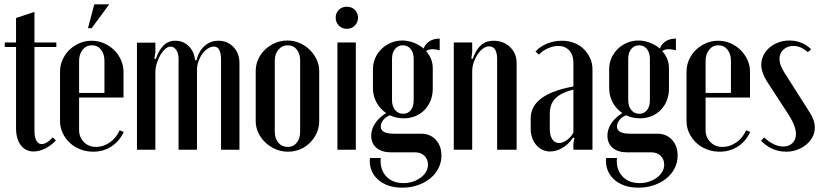

<svg xmlns="http://www.w3.org/2000/svg" viewBox="-20 -691 3791 886"><path d="M135 8Q98 8 76 -21Q54 -50 54 -100V-474H2V-495H54V-608L139 -636V-495H240V-474H139V-86Q139 -58 148 -42Q157 -26 172 -26Q195 -26 223 -57L238 -43Q217 -20 189 -6Q161 8 135 8Z M257 -360Q257 -389 268.5 -415Q280 -441 300 -460.5Q320 -480 346.5 -491.5Q373 -503 403 -503Q433 -503 459.5 -491.5Q486 -480 506 -460.5Q526 -441 538 -415Q550 -389 550 -360V-241H345V-91Q345 -58 367 -35.5Q389 -13 423 -13Q457 -13 487 -34Q517 -55 532 -90L551 -82Q531 -39 494 -15Q457 9 410 9Q378 9 350 -2Q322 -13 301.5 -32.5Q281 -52 269 -77.5Q257 -103 257 -133ZM462 -262V-410Q462 -442 446 -462Q430 -482 404 -482Q378 -482 361.5 -461.5Q345 -441 345 -410V-262ZM386 -561 415 -671H484L403 -561Z M887 -413Q896 -453 923 -478Q950 -503 988 -503Q1030 -503 1057.5 -474Q1085 -445 1085 -400V0H1000V-412Q1000 -446 992 -461Q984 -476 967 -476Q953 -476 939 -467Q925 -458 914 -443Q903 -428 896 -408.5Q889 -389 889 -368V0H804V-420Q804 -444 793.5 -460Q783 -476 767 -476Q755 -476 742.5 -465Q730 -454 720 -437Q710 -420 703.5 -399Q697 -378 697 -357V0H612V-494H697V-449L692 -420L699 -419Q712 -458 734 -480.5Q756 -503 789 -503Q825 -503 850.5 -478.5Q876 -454 880 -413Z M1306 -504Q1336 -504 1362.5 -492.5Q1389 -481 1409 -461.5Q1429 -442 1441 -416.5Q1453 -391 1453 -363V-132Q1453 -103 1441.5 -77.5Q1430 -52 1410.5 -32.5Q1391 -13 1365 -2Q1339 9 1309 9Q1279 9 1252 -2.5Q1225 -14 1204.5 -33.5Q1184 -53 1172 -78.5Q1160 -104 1160 -132V-363Q1160 -392 1171.5 -417.5Q1183 -443 1203 -462Q1223 -481 1249.5 -492.5Q1276 -504 1306 -504ZM1308 -482Q1282 -482 1265 -462Q1248 -442 1248 -411V-84Q1248 -52 1264.5 -32.5Q1281 -13 1308 -13Q1334 -13 1349.5 -32.5Q1365 -52 1365 -84V-411Q1365 -443 1349.5 -462.5Q1334 -482 1308 -482Z M1529 -610Q1529 -631 1543.5 -645.5Q1558 -660 1580 -660Q1603 -660 1617.5 -645.5Q1632 -631 1632 -610Q1632 -588 1617.5 -573Q1603 -558 1580 -558Q1558 -558 1543.5 -573Q1529 -588 1529 -610ZM1622 -495V0H1537V-495Z M1836 175Q1800 175 1771.5 165Q1743 155 1723 136.5Q1703 118 1693.5 93Q1684 68 1687 38H1737Q1732 89 1761 121.5Q1790 154 1842 154Q1865 154 1885.5 147Q1906 140 1921.5 128.5Q1937 117 1946 101.5Q1955 86 1955 69Q1955 44 1938.5 28Q1922 12 1896 12H1784Q1742 12 1717.5 -8.5Q1693 -29 1693 -65Q1693 -95 1711.5 -122.5Q1730 -150 1762 -169Q1733 -189 1717 -219Q1701 -249 1701 -285V-372Q1701 -399 1711.5 -423Q1722 -447 1740.5 -465Q1759 -483 1783.5 -493.5Q1808 -504 1836 -504Q1863 -504 1889 -494Q1915 -484 1935 -467Q1943 -489 1962.5 -501Q1982 -513 2009 -513V-459Q1991 -464 1977 -464Q1957 -464 1946 -455Q1977 -421 1977 -376V-282Q1977 -252 1967 -227Q1957 -202 1939 -183.5Q1921 -165 1896.5 -155Q1872 -145 1843 -145Q1809 -145 1779 -159Q1759 -151 1748 -136.5Q1737 -122 1737 -107Q1737 -74 1798 -74H1923Q1965 -74 1991 -46Q2017 -18 2017 27Q2017 59 2003 86Q1989 113 1965 132.5Q1941 152 1908 163.5Q1875 175 1836 175ZM1789 -228Q1789 -201 1803 -183.5Q1817 -166 1840 -166Q1863 -166 1876 -183Q1889 -200 1889 -228V-420Q1889 -448 1875 -465Q1861 -482 1839 -482Q1817 -482 1803 -465Q1789 -448 1789 -420Z M2161 -419Q2177 -463 2200 -483Q2223 -503 2257 -503Q2303 -503 2333.5 -474Q2364 -445 2364 -400V0H2274V-418Q2274 -477 2237 -477Q2223 -477 2209 -467Q2195 -457 2184 -440.5Q2173 -424 2166 -403.5Q2159 -383 2159 -362V0H2074V-495H2159V-450L2155 -421Z M2429 -145Q2429 -256 2626 -292V-400Q2626 -437 2607 -458Q2588 -479 2556 -479Q2533 -479 2507.5 -467.5Q2482 -456 2467 -439L2451 -453Q2471 -476 2503.5 -489.5Q2536 -503 2574 -503Q2604 -503 2629.5 -493Q2655 -483 2673.5 -465Q2692 -447 2703 -423Q2714 -399 2714 -370V0H2626V-29L2631 -54L2624 -56Q2606 -27 2577 -9.5Q2548 8 2519 8Q2480 8 2454.5 -22Q2429 -52 2429 -98ZM2559 -31Q2576 -31 2595 -44Q2614 -57 2626 -79V-278Q2571 -264 2544 -238Q2517 -212 2517 -165V-95Q2517 -66 2528.5 -48.5Q2540 -31 2559 -31Z M2926 175Q2890 175 2861.5 165Q2833 155 2813 136.5Q2793 118 2783.5 93Q2774 68 2777 38H2827Q2822 89 2851 121.5Q2880 154 2932 154Q2955 154 2975.5 147Q2996 140 3011.5 128.5Q3027 117 3036 101.5Q3045 86 3045 69Q3045 44 3028.5 28Q3012 12 2986 12H2874Q2832 12 2807.5 -8.5Q2783 -29 2783 -65Q2783 -95 2801.5 -122.5Q2820 -150 2852 -169Q2823 -189 2807 -219Q2791 -249 2791 -285V-372Q2791 -399 2801.5 -423Q2812 -447 2830.5 -465Q2849 -483 2873.5 -493.5Q2898 -504 2926 -504Q2953 -504 2979 -494Q3005 -484 3025 -467Q3033 -489 3052.5 -501Q3072 -513 3099 -513V-459Q3081 -464 3067 -464Q3047 -464 3036 -455Q3067 -421 3067 -376V-282Q3067 -252 3057 -227Q3047 -202 3029 -183.5Q3011 -165 2986.5 -155Q2962 -145 2933 -145Q2899 -145 2869 -159Q2849 -151 2838 -136.5Q2827 -122 2827 -107Q2827 -74 2888 -74H3013Q3055 -74 3081 -46Q3107 -18 3107 27Q3107 59 3093 86Q3079 113 3055 132.5Q3031 152 2998 163.5Q2965 175 2926 175ZM2879 -228Q2879 -201 2893 -183.5Q2907 -166 2930 -166Q2953 -166 2966 -183Q2979 -200 2979 -228V-420Q2979 -448 2965 -465Q2951 -482 2929 -482Q2907 -482 2893 -465Q2879 -448 2879 -420Z M3148 -360Q3148 -389 3159.5 -415Q3171 -441 3191 -460.5Q3211 -480 3237.5 -491.5Q3264 -503 3294 -503Q3324 -503 3350.5 -491.5Q3377 -480 3397 -460.5Q3417 -441 3429 -415Q3441 -389 3441 -360V-241H3236V-91Q3236 -58 3258 -35.5Q3280 -13 3314 -13Q3348 -13 3378 -34Q3408 -55 3423 -90L3442 -82Q3422 -39 3385 -15Q3348 9 3301 9Q3269 9 3241 -2Q3213 -13 3192.5 -32.5Q3172 -52 3160 -77.5Q3148 -103 3148 -133ZM3353 -262V-410Q3353 -442 3337 -462Q3321 -482 3295 -482Q3269 -482 3252.5 -461.5Q3236 -441 3236 -410V-262Z M3708 -450Q3676 -479 3641 -479Q3613 -479 3595 -462Q3577 -445 3577 -419Q3577 -392 3599 -357L3716 -173Q3740 -137 3740 -102Q3740 -79 3729.5 -59Q3719 -39 3701 -24Q3683 -9 3659 0Q3635 9 3608 9Q3542 9 3492 -41L3506 -57Q3551 -15 3595 -15Q3621 -15 3637 -31Q3653 -47 3653 -73Q3653 -108 3619 -162L3518 -317Q3493 -358 3493 -392Q3493 -415 3503 -435.5Q3513 -456 3530.5 -471Q3548 -486 3571.5 -495Q3595 -504 3622 -504Q3681 -504 3723 -464Z"/></svg>

Font: Moniqa SemBd Heading
Style: Regular
Weight: 600
Designer: Rajesh Rajput
Foundry: Rajesh Rajput
Version: Version 1.000